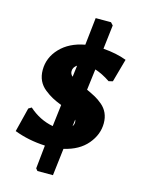

<svg xmlns="http://www.w3.org/2000/svg" viewBox="-118 -714 688 920"><g transform="rotate(15 226.5 -254.0)"><path d="M316 -644 328 -631 314 -512Q380 -507 430 -488L398 -373L378 -368Q338 -395 302 -406L289 -302Q315 -290 332.5 -280.5Q350 -271 369 -255Q388 -239 398 -217Q408 -195 408 -167Q408 -111 368 -63.5Q328 -16 253 1L237 136H160L151 125L163 9Q80 5 10 -22L40 -142L55 -151Q109 -103 175 -91L188 -199Q160 -210 141.5 -220Q123 -230 102 -246.5Q81 -263 70 -286Q59 -309 59 -339Q59 -400 103.5 -447Q148 -494 225 -508L240 -644ZM194 -369Q194 -354 206 -344L213 -401Q194 -388 194 -369ZM274 -136Q274 -143 271 -149L267 -115Q274 -125 274 -136Z"/></g></svg>

Font: Alegreya Sans ExtraBold
Style: Italic
Weight: 800
Italic angle: -7°
Designer: Juan Pablo del Peral
Foundry: Huerta Tipografica
Version: Version 2.007